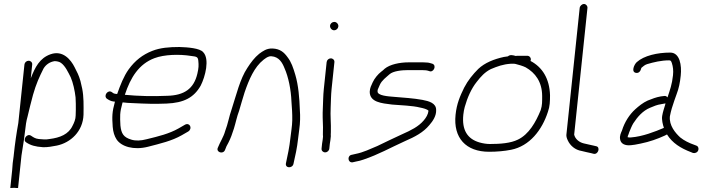

<svg xmlns="http://www.w3.org/2000/svg" viewBox="-20 -760 3576 964"><path d="M102.7 -436 71.9 -142C62.6 -90.7 55.1 -39.3 49.1 18L48.5 24C46.5 36.7 44.9 48.3 43.8 59C43.2 71 42.3 82.7 41.1 94C38 124 34.9 154 31.7 184L50.8 183C53.5 183 70.6 184.9 70.7 184L87.8 21C91.5 -3.3 95.8 -31.5 100 -57C102.9 -84.6 107.4 -108.7 110.7 -140C112.6 -152 115.1 -163.3 118.2 -174C126.7 -213.2 136.3 -245.7 145.8 -284C161.3 -338.4 177.1 -373.3 198.6 -416C210.3 -435.4 229.9 -449.5 254.5 -453C265.1 -453 279.3 -449.9 286.5 -444C308.1 -428.6 322.7 -396.2 335 -372C346.8 -344.9 355.7 -304.4 359.4 -271C359.9 -257 359.9 -257 360.6 -239.5C361.4 -219.1 360.3 -199.3 359.9 -180C360 -161.6 351.8 -142.7 344.5 -129C324.6 -85.8 281.3 -68.5 228.5 -62C210 -58.1 192.4 -60.6 174.5 -62C156.6 -63.8 146.1 -71.8 135.3 -79C114.2 -91.8 91.8 -57.1 111.7 -45C133.8 -30.2 157.5 -23.5 195.2 -21C217.4 -19.6 245.3 -25.4 265 -29C334.9 -43.4 396.5 -100.6 399.3 -184C399.9 -231.2 400.7 -274.2 392.9 -314L384 -353C375.1 -384.2 367.5 -396.9 354.3 -423C335.8 -459.6 296.2 -509.7 233.6 -487.5C179.2 -468.2 156.2 -422.7 134.5 -367L141.7 -436C142.8 -446.6 134.3 -455 123.7 -455C113.1 -455 103.8 -446.6 102.7 -436Z M606.8 -284C635.4 -371.4 677.7 -438.7 755.6 -468C804.6 -486.5 880.7 -488.8 940.2 -479C967 -475.8 973.8 -474.7 975.7 -455C978 -430.7 977.7 -419.7 970.9 -390C953.2 -314.7 905.5 -281 819.2 -279C746.4 -275.7 673.9 -277.5 606.8 -284ZM595.8 -246C610.2 -244 629.1 -242.7 652.4 -242C708 -239.2 757.2 -237.4 816.2 -240C903.4 -243.6 953.5 -270.1 987.6 -330C1010.8 -375.4 1033.5 -463.8 1000.2 -498C983.6 -518.2 922.2 -522.8 880.9 -524C829 -524 784.5 -520.3 744.4 -504.5C695.9 -485.5 657.9 -455.7 626.2 -412C601.3 -377.3 584.1 -333 568.2 -288C564.9 -288.7 562 -289 559.3 -289C550.2 -290.3 547.3 -293 542.1 -297C522.7 -312 498.6 -280.7 515.8 -265C526.2 -258 535.8 -251.8 552.2 -250H557.2C542.1 -195.9 542.5 -173.8 545.9 -123C547.9 -97.7 554.4 -76.7 565.3 -60C589.4 -23.7 651.3 -5.1 722.4 -23C786.3 -39.5 842.6 -52.6 892.5 -81L925.5 -100C947.9 -114.9 932.8 -146.8 909 -134L876.1 -115C828.8 -88.4 777.2 -75.8 716.4 -61C686.2 -53 660.5 -52.3 639.2 -59C600.3 -70.6 588.8 -89.2 584.6 -130C582.4 -176.7 580.8 -193 594.4 -242C594.4 -242.7 594.9 -244 595.8 -246Z M1109.7 -7C1114.6 -20.8 1119.2 -30.9 1126.5 -43C1138.5 -66.7 1145.8 -87.2 1154.6 -115C1163.7 -144.2 1169.1 -173.7 1180.3 -203C1188.1 -227.9 1199.2 -270.2 1208 -296C1230.1 -360.4 1256.7 -423.4 1303.2 -460C1314.8 -468.1 1325.7 -478.7 1343 -477.5C1380.6 -474.8 1397.3 -446 1408.7 -417C1428 -374.1 1441.1 -309.3 1443.3 -251C1445.7 -215.5 1448 -192.3 1447.4 -156C1447 -127.8 1440.8 -93.1 1437.8 -65C1433.3 -21.9 1424.2 20.1 1415.8 59C1409.8 85.3 1447.9 86.8 1453.4 63C1462.6 23 1471.9 -18.4 1476.7 -64C1478.2 -78.7 1480.2 -94 1482.5 -110C1487.4 -143.7 1487.8 -177.4 1485.6 -206C1483.6 -267.7 1478.2 -332.1 1462.8 -384C1451.8 -420.8 1443.1 -447.7 1423.6 -473C1406.4 -496.9 1386.4 -515 1348.1 -516.5C1318.4 -517.6 1299.8 -503.3 1281.4 -490C1257.8 -470.8 1239.4 -446.3 1221.9 -419C1185 -363.7 1166.7 -283.9 1143.2 -212C1130.2 -175.3 1124.5 -138 1110.8 -103C1102.5 -72.3 1085.1 -47.3 1074 -19C1062.8 4.3 1100.5 16.6 1109.7 -7Z M1620 -448 1605.8 -313C1602.3 -279.8 1602.5 -248.4 1601 -219C1599 -184 1600.6 -154.6 1601.7 -121.5C1602.2 -108.4 1600.3 -84 1601.8 -74C1601.2 -69 1601.2 -69 1600.2 -59C1598.7 -51.7 1597.7 -44.7 1597 -38L1594.5 -14C1593.4 -3.4 1601.9 5 1612.5 5C1623.1 5 1632.4 -3.4 1633.5 -14L1636 -38C1636.6 -44 1637.6 -50.3 1639 -57C1640.2 -69 1640.2 -69 1641.1 -77C1640.5 -77.7 1640.5 -84.3 1641.2 -97C1642.6 -140.1 1637.8 -177 1640.3 -222C1641.7 -250 1641.5 -281.2 1644.8 -313L1659 -448C1660.1 -458.6 1651.5 -467 1640.9 -467C1630.4 -467 1621.1 -458.6 1620 -448ZM1637.1 -631C1636 -619.9 1645.7 -608 1657.2 -608C1668.5 -608 1677.6 -616.2 1678.8 -627.5C1680 -638.8 1669.9 -650 1658.6 -650C1647.6 -650 1638.3 -641.9 1637.1 -631Z M2151.1 -440C2142.4 -442.2 2133.1 -446 2123.7 -446C2115.7 -446 2109.1 -446.3 2103.9 -447H2032.9C1986.1 -447 1937.8 -436.6 1911.5 -415C1906.3 -409.7 1900.4 -404.7 1893.9 -400C1877.9 -387.7 1860.3 -366.4 1851.4 -347C1844.2 -330.7 1837.1 -319.3 1836.3 -299C1836.7 -246.7 1895.5 -241.5 1948.6 -235C1993.5 -231.2 2051.1 -229.7 2089.1 -220C2104.4 -216.9 2123.8 -212.5 2131.4 -204C2129.4 -185.6 2119.7 -169.5 2107.2 -155C2081.1 -124.4 2044.3 -106 1999 -86C1951.1 -64.3 1915.6 -46.4 1874.8 -27C1838.8 -12.2 1805.1 5.1 1764.6 13L1747.2 17C1721.9 20.1 1725.4 58.1 1750.2 55L1767.7 51C1779.9 49 1792.5 45.7 1805.7 41C1882.1 15 1936.7 -16.7 2012.3 -51C2064.3 -73.5 2105.2 -95.1 2135.8 -132C2153.5 -152.1 2171.2 -178.8 2169.8 -208C2170 -242.4 2133.7 -252.4 2101.1 -258.5C2059.2 -266.4 2003.8 -270 1955.7 -274C1931.8 -276.1 1873.2 -279.1 1875.7 -302C1875.5 -306.7 1876.2 -310.3 1877.8 -313L1887 -334C1896.9 -356.6 1919.2 -372.1 1935.6 -387C1953.5 -403.3 1996.8 -408 2028.8 -408H2098.8C2106.7 -407.3 2113.3 -407 2118.7 -407C2123.6 -407 2130.3 -404.3 2135.2 -403C2156.1 -393.6 2174.4 -430.9 2151.1 -440Z M2561.1 -440C2563.1 -440 2565.4 -439.7 2568 -439C2585.1 -434.6 2604.1 -429.3 2619.2 -422C2667.4 -394.5 2701.7 -349.4 2702.1 -278C2701.9 -250.8 2703.1 -232.7 2694.7 -207C2670.2 -146.5 2635.3 -85.2 2580.2 -59C2544.2 -41 2491.7 -37 2439.9 -37C2423.2 -37 2405.5 -39.7 2386.7 -45C2327.1 -62.6 2298.2 -106.9 2306.3 -184.5C2307.8 -198.2 2310.1 -211 2313.4 -223C2326.5 -269.8 2346.6 -315.4 2373.6 -349C2393.7 -375.1 2414.5 -398.2 2444.3 -413C2477.9 -427 2505.2 -437.4 2545.1 -440ZM2627.3 -480H2577.3C2574.6 -480 2571.9 -479.7 2569.2 -479C2556 -482.9 2541.2 -487.1 2530 -477C2523.3 -476.3 2516.5 -475.3 2509.7 -474C2461.1 -463.5 2414.2 -445 2381.4 -414C2354.5 -387.2 2329 -356 2310.5 -320C2289.8 -277.7 2273.1 -239.5 2267.3 -184C2255.1 -67.5 2319.2 2 2435.8 2C2474.2 2 2513.4 -1.4 2545.8 -8C2639.4 -26.3 2701.7 -107.8 2730.8 -198C2741.3 -226.9 2741.3 -250.8 2741.6 -282C2738.9 -365.5 2703.1 -422.6 2643.6 -454C2644.5 -456.7 2645.1 -458.7 2645.2 -460C2646.3 -470.6 2637.9 -480 2627.3 -480Z M2890.5 -720 2823.8 -84C2823 -76 2825.3 -66.3 2830.8 -55C2842.6 -29.2 2867.5 -7.1 2900.2 -2C2914.6 0.9 2933 6.6 2948.1 9L2959.7 12C2983.9 18.2 2995.9 -22.6 2972.7 -26L2960 -29C2945.5 -31.5 2925.8 -37.3 2911.2 -40C2888.3 -45.2 2867.8 -62 2862.8 -84L2929.5 -720C2930.5 -730.3 2922.2 -740 2912.1 -740C2901.9 -740 2891.5 -730.3 2890.5 -720Z M3331.4 -271C3326.7 -277 3320.9 -279.3 3314.1 -278L3297.9 -276C3273.3 -271.7 3254.4 -264 3231.7 -255C3208.2 -244.4 3186.8 -227 3169.1 -211C3140.9 -185.4 3115.9 -147.4 3103 -105C3097.3 -92 3090.4 -77.8 3093.4 -61C3096.5 -38 3118.3 -27.7 3148.2 -31C3158.3 -31.7 3174.3 -34.3 3196.1 -39C3241.3 -48.1 3280.7 -62.3 3317.3 -79L3328.9 -85C3355.7 -41.9 3397.7 -15.6 3449.6 4L3459.2 8C3464.4 9.3 3469.6 8.8 3474.8 6.5C3491.4 -0.9 3490.4 -24.8 3476 -29L3465.5 -33C3439.8 -41.9 3414.9 -54.1 3395.3 -70C3371.7 -91.6 3338.6 -129.6 3343.4 -176C3348.7 -203.8 3356.1 -227.8 3365.7 -255C3371.4 -271 3371.4 -271 3377.1 -287C3388.5 -316.8 3394.2 -344.9 3397.9 -381C3403.2 -431.5 3393.9 -496 3345 -496C3280.7 -496 3213.1 -480.7 3177 -448C3163.8 -436.1 3147.2 -397.6 3173.8 -394C3189.1 -391.9 3196.8 -404.8 3199.8 -418L3201 -420C3209.7 -426.7 3216.3 -433.9 3228.9 -438C3262.2 -447.7 3299.5 -457 3339.9 -457C3348.8 -457 3349.8 -452.3 3353.4 -443C3359.1 -425.4 3361.6 -406.2 3359 -382C3354.3 -336.9 3343.7 -307.7 3331.4 -271ZM3321.3 -241C3320.3 -238.3 3319.7 -235.7 3319.4 -233C3313.2 -211.8 3308.3 -199.3 3304.7 -178C3301.5 -159.4 3307.9 -133.7 3313.4 -118C3268.7 -99 3206.3 -74.4 3148.3 -70C3142.3 -69.3 3136.6 -69.7 3131.4 -71C3131.9 -75 3131.9 -75 3132.1 -77C3134.6 -82.3 3137 -88.7 3139.1 -96C3145.1 -109.9 3151.3 -127 3159.8 -141C3180.5 -172.9 3207.2 -203.9 3244 -219C3263.5 -227.2 3277.9 -233.7 3299.8 -237L3316.2 -240C3318.2 -240 3319.9 -240.3 3321.3 -241Z"/></svg>

Font: Just Breathe
Style: Obl2
Weight: 400
Foundry: Cannot Into Space Fonts
Version: Version 0.72